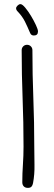

<svg xmlns="http://www.w3.org/2000/svg" viewBox="-20 -901 261 930"><path d="M146 -192Q146 -150 147 -103Q148 -56 140 -14Q138 -3 132.5 3Q127 9 115 9Q102 9 95 1.5Q88 -6 88 -18Q88 -61 91 -103.5Q94 -146 94 -191Q94 -309 89.5 -424.5Q85 -540 85 -658Q85 -669 92.5 -676.5Q100 -684 111 -684Q122 -684 129.5 -676.5Q137 -669 137 -658Q137 -540 141.5 -425Q146 -310 146 -192ZM164 -749Q164 -729 144 -729Q131 -729 126 -741Q113 -772 100.5 -797Q88 -822 65 -846Q58 -853 58 -861Q58 -867 65 -874Q72 -881 79 -881Q88 -881 102.5 -863.5Q117 -846 130.5 -823.5Q144 -801 154 -779.5Q164 -758 164 -749Z"/></svg>

Font: Wynona
Style: Regular
Weight: 400
Italic angle: -12°
Designer: Kanati
Foundry: Kanati and Michael Everson
Version: Version 2.000